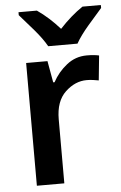

<svg xmlns="http://www.w3.org/2000/svg" viewBox="-54 -805 531 843"><g transform="rotate(-5 211.5 -383.0)"><path d="M342 -551Q292 -551 253 -520Q214 -489 191 -446H185L168 -541H74V0H195V-282Q195 -362 238 -402.5Q281 -443 332 -443Q347 -443 360.5 -441Q374 -439 385 -437L396 -546Q374 -551 342 -551ZM423 -766H342Q290 -731 240 -677Q193 -730 141 -766H60V-753Q86 -724 122 -682Q158 -640 177 -606H306Q325 -640 361.5 -682.5Q398 -725 423 -753Z"/></g></svg>

Font: Noto Sans Display Medium
Style: Regular
Weight: 500
Designer: Monotype Design Team
Foundry: Monotype Imaging Inc.
Version: Version 1.900